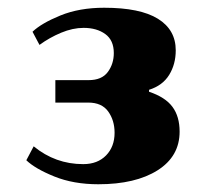

<svg xmlns="http://www.w3.org/2000/svg" viewBox="-20 -730 540 496"><path d="M48 -316 67 -352Q123 -306 195 -306Q232 -306 254 -328.5Q276 -351 276 -387Q276 -419 259.5 -442Q243 -465 208 -465H123V-523H209Q243 -523 258.5 -544Q274 -565 274 -593Q274 -626 252 -642Q230 -658 196 -658Q168 -658 138 -645.5Q108 -633 82 -614L64 -648Q87 -670 136 -690Q185 -710 249 -710Q342 -710 388 -681.5Q434 -653 434 -600Q434 -564 417 -536.5Q400 -509 365 -498V-493Q407 -479 425.5 -454Q444 -429 444 -390Q444 -326 387 -290Q330 -254 234 -254Q170 -254 120.5 -274Q71 -294 48 -316Z"/></svg>

Font: Trirong Black
Style: Regular
Weight: 900
Designer: Katatrad Team
Foundry: CadsonDemak
Version: Version 1.001